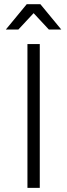

<svg xmlns="http://www.w3.org/2000/svg" viewBox="-20 -914 326 934"><path d="M278 -770.5H217.5L143.5 -850L69.5 -770.5H8.5L110 -893.5H176.5ZM173.5 0H113.5V-699.5H173.5Z"/></svg>

Font: Argentum Novus Light
Style: Regular
Weight: 300
Designer: Julieta Ulanovsky (font) & Cristiano Sobral (main changes)
Foundry: Julieta Ulanovsky (font) & Cristiano Sobral (main changes)
Version: Version 3.00;November 27, 2020;FontCreator 13.0.0.2655 64-bi